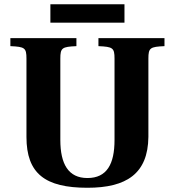

<svg xmlns="http://www.w3.org/2000/svg" viewBox="-20 -872 826 907"><path d="M218 -765H568V-852H218ZM29 -654C97 -651 105 -646 105 -595V-225C105 -52 193 15 393 15C578 15 679 -52 681 -225V-595C681 -646 689 -651 757 -654V-692H445V-654C513 -651 521 -646 521 -595V-211C521 -97 485 -31 393 -31C303 -31 265 -97 265 -211V-595C265 -646 273 -651 341 -654V-692H29Z"/></svg>

Font: Heuristica
Style: Bold
Weight: 700
Version: Version 1.0.1